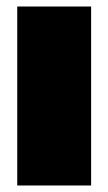

<svg xmlns="http://www.w3.org/2000/svg" viewBox="-20 -570 333 590"><path d="M33 0V-550H260V0Z"/></svg>

Font: Georama Black
Style: Regular
Weight: 900
Designer: Jean-Baptiste Levee
Foundry: Production Type
Version: Version 1.001